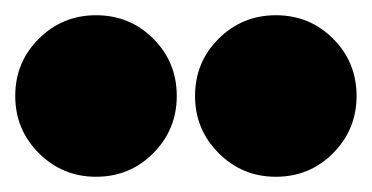

<svg xmlns="http://www.w3.org/2000/svg" viewBox="-20 -825 488 252"><path d="M342 -593Q298 -593 267 -624Q236 -655 236 -699Q236 -743.5 267 -774.2Q298 -805 342 -805Q386.5 -805 417.2 -774.2Q448 -743.5 448 -699Q448 -655 417.2 -624Q386.5 -593 342 -593ZM106 -593Q62 -593 31 -624Q0 -655 0 -699Q0 -743.5 31 -774.2Q62 -805 106 -805Q150.5 -805 181.2 -774.2Q212 -743.5 212 -699Q212 -655 181.2 -624Q150.5 -593 106 -593Z"/></svg>

Font: Spartan Thin Black
Style: Regular
Weight: 900
Version: Version 1.004